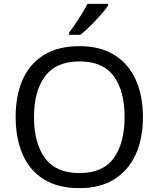

<svg xmlns="http://www.w3.org/2000/svg" viewBox="-20 -964 821 994"><path d="M720 -358Q720 -247 682.5 -164.5Q645 -82 572 -36Q499 10 391 10Q280 10 206.5 -36Q133 -82 97 -165Q61 -248 61 -359Q61 -469 97 -551Q133 -633 206.5 -679Q280 -725 392 -725Q499 -725 572 -679.5Q645 -634 682.5 -551.5Q720 -469 720 -358ZM156 -358Q156 -223 213 -145.5Q270 -68 391 -68Q513 -68 569 -145.5Q625 -223 625 -358Q625 -493 569 -569.5Q513 -646 392 -646Q271 -646 213.5 -569.5Q156 -493 156 -358ZM539 -934Q527 -916 502 -887.5Q477 -859 448.5 -830.5Q420 -802 396 -784H338V-796Q353 -815 370.5 -841Q388 -867 405 -894.5Q422 -922 433 -944H539Z"/></svg>

Font: Noto Sans Hanunoo
Style: Regular
Weight: 400
Designer: Monotype Design Team
Foundry: Monotype Imaging Inc.
Version: Version 2.003; ttfautohint (v1.8.4.7-5d5b)